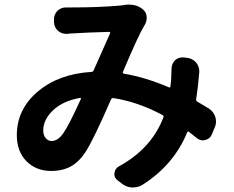

<svg xmlns="http://www.w3.org/2000/svg" viewBox="-20 -783 1040 852"><path d="M260.7 -191.4Q286.1 -227.5 338.9 -343.8Q339.8 -345.7 338.4 -347.7Q336.9 -349.6 335 -348.6Q258.8 -335 215.3 -293.5Q171.9 -252 171.9 -204.1Q171.9 -183.6 182.6 -170.4Q193.4 -157.2 209 -157.2Q236.3 -157.2 260.7 -191.4ZM906.2 -301.8Q927.7 -288.1 935.5 -263.7Q938.5 -253.9 938.5 -243.2Q938.5 -229.5 932.6 -216.8L919.9 -186.5Q912.1 -167 891.6 -162.1Q885.7 -160.2 880.9 -160.2Q866.2 -160.2 853.5 -169.9Q835.9 -184.6 819.3 -197.3Q813.5 -202.1 810.5 -195.3Q751 -50.8 612.3 37.1Q592.8 48.8 571.3 48.8Q567.4 48.8 563.5 48.8Q538.1 46.9 517.6 29.3L501 16.6Q487.3 5.9 487.3 -10.7Q487.3 -12.7 488.3 -15.6Q490.2 -35.2 507.8 -44.9Q651.4 -123 705.1 -261.7Q708 -268.6 701.2 -272.5Q591.8 -331.1 483.4 -347.7Q475.6 -348.6 472.7 -341.8Q396.5 -167 361.3 -111.3Q332 -65.4 294.9 -44.9Q257.8 -24.4 207 -24.4Q140.6 -24.4 97.7 -67.4Q54.7 -110.4 54.7 -183.6Q54.7 -297.9 147.5 -376.5Q240.2 -455.1 385.7 -463.9Q392.6 -463.9 395.5 -470.7Q458 -612.3 468.8 -635.7Q469.7 -637.7 468.3 -639.6Q466.8 -641.6 464.8 -641.6Q362.3 -638.7 302.7 -634.8Q293 -634.8 279.3 -632.8Q276.4 -632.8 273.4 -632.8Q253.9 -632.8 238.3 -645.5Q220.7 -661.1 219.7 -683.6V-696.3Q218.8 -718.8 235.4 -735.4Q251 -750 272.5 -750Q273.4 -750 274.4 -750Q287.1 -750 298.8 -750Q415 -750 506.8 -757.8Q515.6 -758.8 525.4 -759.8Q538.1 -762.7 550.8 -762.7Q587.9 -762.7 613.3 -742.2Q628.9 -729.5 630.9 -709Q630.9 -706.1 630.9 -703.1Q630.9 -686.5 622.1 -671.9Q621.1 -670.9 620.1 -668.9Q593.8 -626 525.4 -463.9Q523.4 -457 530.3 -456.1Q627 -439.5 729.5 -395.5Q736.3 -392.6 736.3 -400.4Q737.3 -410.2 739.3 -426.8Q740.2 -456.1 741.2 -477.5Q741.2 -500 756.8 -515.6Q770.5 -528.3 789.1 -528.3Q792 -528.3 794.9 -528.3L810.5 -526.4Q835 -523.4 850.6 -504.9Q864.3 -488.3 864.3 -467.8Q864.3 -464.8 864.3 -462.9Q858.4 -392.6 850.6 -342.8Q848.6 -335.9 855.5 -332Q878.9 -318.4 906.2 -301.8Z"/></svg>

Font: Gen Jyuu Gothic Monospace Bold
Style: Bold
Weight: 700
Designer: [Source Han Sans]
Ryoko NISHIZUKA  (kana & ideographs); Paul D. Hunt (Latin, Greek & Cyrillic); Wenlong ZHANG  (bopomofo
Version: Version 1.002.20150607